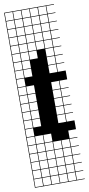

<svg xmlns="http://www.w3.org/2000/svg" viewBox="-108 -805 502 1084"><g transform="rotate(-10 143.0 -263.5)"><path d="M0 238.1V-765.1H285.7V-761.9H241.3V-717.5H285.7V-714.3H241.3V-669.8H285.7V-666.7H241.3V-622.2H285.7V-619H241.3V-574.6H285.7V-571.4H241.3V-527H285.7V-523.8H241.3V-479.4H285.7V-476.2H241.3V-431.7H285.7V-428.6H241.3V-384.1H285.7V-333.3H241.3V-288.9H285.7V-285.7H241.3V-241.3H285.7V-238.1H241.3V-193.7H285.7V-190.5H241.3V-146H285.7V-142.9H241.3V-98.4H285.7V-47.6H241.3V-3.2H285.7V0H241.3V44.4H285.7V47.6H241.3V92.1H285.7V95.2H241.3V139.7H285.7V142.9H241.3V187.3H285.7V190.5H241.3V234.9H285.7V238.1ZM50.8 -717.5H95.2V-761.9H50.8ZM146 -717.5H190.5V-761.9H146ZM98.4 -717.5H142.9V-761.9H98.4ZM193.7 -717.5H238.1V-761.9H193.7ZM3.2 -717.5H47.6V-761.9H3.2ZM50.8 -669.8H95.2V-714.3H50.8ZM146 -669.8H190.5V-714.3H146ZM98.4 -669.8H142.9V-714.3H98.4ZM3.2 -669.8H47.6V-714.3H3.2ZM193.7 -669.8H238.1V-714.3H193.7ZM146 -622.2H190.5V-666.7H146ZM98.4 -622.2H142.9V-666.7H98.4ZM193.7 -622.2H238.1V-666.7H193.7ZM3.2 -622.2H47.6V-666.7H3.2ZM50.8 -622.2H95.2V-666.7H50.8ZM146 -574.6H190.5V-619H146ZM193.7 -574.6H238.1V-619H193.7ZM98.4 -574.6H142.9V-619H98.4ZM3.2 -574.6H47.6V-619H3.2ZM50.8 -574.6H95.2V-619H50.8ZM193.7 -527H238.1V-571.4H193.7ZM146 -527H190.5V-571.4H146ZM98.4 -527H142.9V-571.4H98.4ZM3.2 -527H47.6V-571.4H3.2ZM50.8 -527H95.2V-571.4H50.8ZM193.7 -479.4H238.1V-523.8H193.7ZM50.8 -479.4H95.2V-523.8H50.8ZM3.2 -479.4H47.6V-523.8H3.2ZM98.4 -479.4H142.9V-523.8H98.4ZM50.8 -431.7H95.2V-476.2H50.8ZM193.7 -431.7H238.1V-476.2H193.7ZM3.2 -431.7H47.6V-476.2H3.2ZM50.8 -384.1H95.2V-428.6H50.8ZM193.7 -384.1H238.1V-428.6H193.7ZM3.2 -384.1H47.6V-428.6H3.2ZM3.2 -336.5H47.6V-381H3.2ZM50.8 -288.9H95.2V-333.3H50.8ZM193.7 -288.9H238.1V-333.3H193.7ZM3.2 -288.9H47.6V-333.3H3.2ZM3.2 -241.3H47.6V-285.7H3.2ZM50.8 -241.3H95.2V-285.7H50.8ZM193.7 -241.3H238.1V-285.7H193.7ZM50.8 -193.7H95.2V-238.1H50.8ZM193.7 -193.7H238.1V-238.1H193.7ZM3.2 -193.7H47.6V-238.1H3.2ZM50.8 -146H95.2V-190.5H50.8ZM193.7 -146H238.1V-190.5H193.7ZM3.2 -146H47.6V-190.5H3.2ZM50.8 -98.4H95.2V-142.9H50.8ZM193.7 -98.4H238.1V-142.9H193.7ZM3.2 -98.4H47.6V-142.9H3.2ZM47.6 -95.2H3.2V-50.8H47.6ZM98.4 -3.2H142.9V-47.6H98.4ZM3.2 -3.2H47.6V-47.6H3.2ZM50.8 -3.2H95.2V-47.6H50.8ZM146 44.4H190.5V0H146ZM98.4 44.4H142.9V0H98.4ZM3.2 44.4H47.6V0H3.2ZM193.7 44.4H238.1V0H193.7ZM50.8 44.4H95.2V0H50.8ZM146 92.1H190.5V47.6H146ZM3.2 92.1H47.6V47.6H3.2ZM193.7 92.1H238.1V47.6H193.7ZM98.4 92.1H142.9V47.6H98.4ZM50.8 92.1H95.2V47.6H50.8ZM146 139.7H190.5V95.2H146ZM3.2 139.7H47.6V95.2H3.2ZM193.7 139.7H238.1V95.2H193.7ZM98.4 139.7H142.9V95.2H98.4ZM50.8 139.7H95.2V95.2H50.8ZM146 187.3H190.5V142.9H146ZM3.2 187.3H47.6V142.9H3.2ZM193.7 187.3H238.1V142.9H193.7ZM98.4 187.3H142.9V142.9H98.4ZM50.8 187.3H95.2V142.9H50.8ZM193.7 234.9H238.1V190.5H193.7ZM146 234.9H190.5V190.5H146ZM3.2 234.9H47.6V190.5H3.2ZM50.8 234.9H95.2V190.5H50.8ZM98.4 234.9H142.9V190.5H98.4Z"/></g></svg>

Font: Jacquard 12 Charted
Style: Regular
Weight: 400
Designer: Sarah Cadigan-Fried
Version: Version 1.000